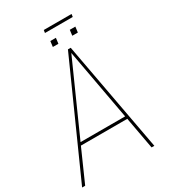

<svg xmlns="http://www.w3.org/2000/svg" viewBox="-243 -1083 1063 1197"><g transform="rotate(-30 288.0 -485.0)"><path d="M470 -950ZM467 -950H267L270 -970H470ZM451 -850ZM306 -850H266L271 -890H311ZM446 -850H406L411 -890H451ZM506 0H486L444 -230H110L8 0H-14L340 -790H360ZM440 -250 347 -760 119 -250Z"/></g></svg>

Font: Tanohe Sans Thin
Style: Italic
Weight: 100
Designer: Village Type and Design LLC & Cristiano Sobral
Foundry: Cooper Hewitt Smithsonian Design Museum
Version: Version 1.00;September 29, 2021;FontCreator 13.0.0.2655 64-b